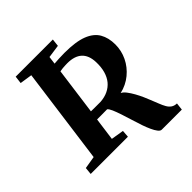

<svg xmlns="http://www.w3.org/2000/svg" viewBox="-234 -899 1171 1171"><g transform="rotate(-45 351.0 -314.0)"><path d="M489.5 115.5Q478 115.5 466.8 101Q455.5 86.5 444.8 63Q434 39.5 424.5 12Q413 -22 402.2 -57.5Q391.5 -93 381 -124.5Q370.5 -156 360.8 -178.5Q351 -201 341.5 -208Q331.5 -208 317 -207.8Q302.5 -207.5 286.5 -207.5Q270.5 -207.5 254.5 -207.5L234.5 -60L316.5 -46.5L313 0H-8L-3.5 -46.5L77.5 -60L161.5 -682L82 -694L88 -743H408.5L403 -694L318.5 -682L312 -631.5Q330.5 -633 351.8 -634.2Q373 -635.5 400.5 -635.5Q498 -635.5 553.8 -613.8Q609.5 -592 633.2 -551Q657 -510 657 -452Q657 -398.5 633.8 -350.2Q610.5 -302 568.2 -267.2Q526 -232.5 470 -219.5Q484.5 -213.5 499.2 -194.2Q514 -175 527.8 -150.2Q541.5 -125.5 552.2 -101.2Q563 -77 569 -61Q580.5 -33 589.5 -9.8Q598.5 13.5 608.5 31Q618.5 48.5 632.8 58Q647 67.5 668 68L662.5 115.5ZM263 -269Q277 -268.5 294.5 -268.5Q312 -268.5 326.5 -268.5Q341 -268.5 345.5 -268.5Q382.5 -271 411.2 -284.8Q440 -298.5 459.8 -322.5Q479.5 -346.5 489.2 -380.8Q499 -415 497.5 -459.5Q495.5 -519 463 -548.8Q430.5 -578.5 368.5 -578.5Q362 -578.5 351 -578Q340 -577.5 327.5 -576.5Q315 -575.5 304 -573Z"/></g></svg>

Font: Merriweather 28pt ExtraBold
Style: Italic
Weight: 800
Italic angle: -7.8°
Version: Version 2.101